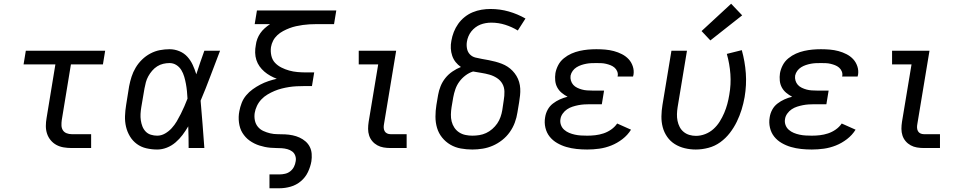

<svg xmlns="http://www.w3.org/2000/svg" viewBox="-20 -791 5140 1026"><path d="M363 0Q341 0 320 -3.5Q299 -7 281.5 -16.5Q264 -26 251 -41.5Q238 -57 231.5 -76.5Q225 -96 225 -117.5Q225 -139 229 -161L276 -447H106L118 -520H542L530 -447H359L310 -149Q308 -135 308.5 -120.5Q309 -106 316 -95Q323 -84 336 -79Q349 -74 363 -74H467V0Z M820 8Q791 8 762.5 1.5Q734 -5 711.5 -21.5Q689 -38 674.5 -62Q660 -86 653.5 -113.5Q647 -141 648 -170.5Q649 -200 654 -230L670 -330Q675 -356 683 -381Q691 -406 705 -429.5Q719 -453 739 -472.5Q759 -492 783.5 -505Q808 -518 834 -523Q860 -528 886 -528Q913 -528 938.5 -517.5Q964 -507 981.5 -487.5Q999 -468 1010 -444Q1021 -420 1029 -394Q1039 -426 1050 -457.5Q1061 -489 1072 -520H1156Q1130 -453 1105 -386Q1080 -319 1052 -253Q1058 -190 1062.5 -126.5Q1067 -63 1072 0H988Q988 -28 987.5 -56.5Q987 -85 986 -113V-115Q986 -115 986 -115Q986 -115 986 -116Q972 -92 955.5 -70Q939 -48 918 -30Q897 -12 871.5 -2Q846 8 820 8ZM820 -66Q842 -66 862 -77.5Q882 -89 897.5 -106Q913 -123 924.5 -142.5Q936 -162 946 -182Q956 -202 965 -222.5Q974 -243 982 -264Q981 -284 979 -304Q977 -324 973.5 -343Q970 -362 964.5 -381Q959 -400 949 -416.5Q939 -433 922.5 -443.5Q906 -454 886 -454Q869 -454 852 -450Q835 -446 820 -436.5Q805 -427 793 -413Q781 -399 772.5 -383.5Q764 -368 759.5 -351.5Q755 -335 752 -318L735 -218Q732 -200 731 -182.5Q730 -165 732.5 -148Q735 -131 741 -115.5Q747 -100 758.5 -88Q770 -76 786.5 -71Q803 -66 820 -66Z M1420 215V141H1474Q1488 141 1503.5 137.5Q1519 134 1531.5 124Q1544 114 1551 100Q1558 86 1560 71Q1563 56 1558 41.5Q1553 27 1541.5 18.5Q1530 10 1515.5 6Q1501 2 1485.5 1Q1470 0 1455 0Q1440 0 1424.5 -1.5Q1409 -3 1394.5 -6Q1380 -9 1366 -13.5Q1352 -18 1339 -24.5Q1326 -31 1314 -39.5Q1302 -48 1292.5 -58.5Q1283 -69 1275.5 -81Q1268 -93 1263.5 -107Q1259 -121 1257 -136Q1255 -151 1255.5 -166.5Q1256 -182 1259 -197Q1263 -219 1271.5 -241Q1280 -263 1295.5 -281.5Q1311 -300 1330.5 -314Q1350 -328 1371 -339Q1392 -350 1414.5 -357.5Q1437 -365 1459 -370Q1441 -377 1424 -386.5Q1407 -396 1392.5 -408.5Q1378 -421 1367 -436.5Q1356 -452 1350 -470.5Q1344 -489 1343.5 -509.5Q1343 -530 1347 -550Q1349 -567 1355 -583Q1361 -599 1371 -613.5Q1381 -628 1394.5 -640Q1408 -652 1423 -662H1341L1353 -735H1777L1765 -662H1668Q1651 -662 1633.5 -661Q1616 -660 1598 -657.5Q1580 -655 1562 -651Q1544 -647 1527 -640.5Q1510 -634 1493 -625Q1476 -616 1462 -603Q1448 -590 1439.5 -573.5Q1431 -557 1428 -539Q1425 -516 1430 -493.5Q1435 -471 1449.5 -455.5Q1464 -440 1484 -430Q1504 -420 1525.5 -414Q1547 -408 1570 -406Q1593 -404 1617 -404H1659L1647 -331H1604Q1585 -331 1565 -330Q1545 -329 1525.5 -326Q1506 -323 1486 -318Q1466 -313 1447 -305Q1428 -297 1409.5 -286Q1391 -275 1376.5 -259.5Q1362 -244 1353 -225Q1344 -206 1341 -187Q1338 -167 1342 -147.5Q1346 -128 1358 -113.5Q1370 -99 1387.5 -91Q1405 -83 1424 -78.5Q1443 -74 1463.5 -74Q1484 -74 1504 -73Q1524 -72 1543.5 -68Q1563 -64 1580.5 -56Q1598 -48 1612.5 -35.5Q1627 -23 1635.5 -6Q1644 11 1645.5 31Q1647 51 1644 71Q1639 100 1625.5 128.5Q1612 157 1587.5 177.5Q1563 198 1533 206.5Q1503 215 1474 215Z M2067 0Q2048 0 2030 -3Q2012 -6 1996.5 -14.5Q1981 -23 1969.5 -36.5Q1958 -50 1952.5 -67Q1947 -84 1947 -102.5Q1947 -121 1950 -140L2001 -447H1897V-520H2097L2032 -128Q2030 -118 2030.5 -108Q2031 -98 2035.5 -90Q2040 -82 2048.5 -78Q2057 -74 2067 -74H2153V0Z M2504 8Q2473 8 2442.5 2.5Q2412 -3 2386.5 -18Q2361 -33 2342.5 -56Q2324 -79 2315.5 -107.5Q2307 -136 2307 -167.5Q2307 -199 2312 -230L2321 -283Q2325 -307 2334.5 -330.5Q2344 -354 2360 -374Q2376 -394 2398 -409Q2420 -424 2443 -433Q2427 -444 2415 -459Q2403 -474 2396.5 -493Q2390 -512 2389 -532.5Q2388 -553 2392 -573Q2396 -597 2405 -620Q2414 -643 2428.5 -663.5Q2443 -684 2463 -700Q2483 -716 2506 -725.5Q2529 -735 2553 -739Q2577 -743 2601 -743Q2652 -743 2699 -729.5Q2746 -716 2788 -692L2747 -628Q2716 -647 2680 -658.5Q2644 -670 2605 -670Q2591 -670 2576 -667.5Q2561 -665 2547 -659.5Q2533 -654 2520.5 -644.5Q2508 -635 2498.5 -623Q2489 -611 2483 -596.5Q2477 -582 2475 -568Q2472 -550 2475.5 -531.5Q2479 -513 2491 -500.5Q2503 -488 2520.5 -483.5Q2538 -479 2556 -476Q2574 -473 2592 -469.5Q2610 -466 2627 -461.5Q2644 -457 2661 -450.5Q2678 -444 2692.5 -434.5Q2707 -425 2719 -412.5Q2731 -400 2740 -385Q2749 -370 2754 -353Q2759 -336 2760 -318Q2761 -300 2759 -281Q2757 -262 2754 -244L2745 -190Q2741 -163 2731 -136Q2721 -109 2704 -85Q2687 -61 2663.5 -42.5Q2640 -24 2613.5 -12.5Q2587 -1 2559 3.5Q2531 8 2504 8ZM2504 -66Q2523 -66 2541.5 -69Q2560 -72 2577.5 -80Q2595 -88 2610.5 -101.5Q2626 -115 2637 -131Q2648 -147 2654.5 -165.5Q2661 -184 2664 -202L2672 -256Q2676 -279 2675.5 -302Q2675 -325 2664.5 -343.5Q2654 -362 2635.5 -374Q2617 -386 2596 -392Q2575 -398 2552.5 -401.5Q2530 -405 2508 -409Q2486 -402 2467 -387.5Q2448 -373 2434.5 -354.5Q2421 -336 2413.5 -314.5Q2406 -293 2402 -271L2393 -218Q2390 -199 2389.5 -179.5Q2389 -160 2393.5 -142Q2398 -124 2408 -109Q2418 -94 2433 -84Q2448 -74 2466.5 -70Q2485 -66 2504 -66Z M3118 8Q3089 8 3061 5Q3033 2 3007 -5.5Q2981 -13 2957.5 -26.5Q2934 -40 2917.5 -60.5Q2901 -81 2894.5 -108.5Q2888 -136 2893 -164Q2896 -185 2906.5 -204.5Q2917 -224 2934.5 -237.5Q2952 -251 2972 -260Q2992 -269 3013 -274Q2996 -283 2981.5 -295Q2967 -307 2958 -323.5Q2949 -340 2947 -360Q2945 -380 2948 -400Q2952 -422 2963 -443Q2974 -464 2993 -479.5Q3012 -495 3033.5 -504.5Q3055 -514 3077.5 -519Q3100 -524 3122 -526Q3144 -528 3167 -528Q3191 -528 3214.5 -526Q3238 -524 3260.5 -518Q3283 -512 3303.5 -501.5Q3324 -491 3339 -475Q3354 -459 3361.5 -436.5Q3369 -414 3365 -390Q3364 -388 3363.5 -386Q3363 -384 3363 -382H3280Q3280 -383 3280.5 -384Q3281 -385 3281 -386Q3283 -398 3278 -410Q3273 -422 3263.5 -430Q3254 -438 3242.5 -442.5Q3231 -447 3218.5 -450Q3206 -453 3193 -453.5Q3180 -454 3167 -454Q3153 -454 3140 -453.5Q3127 -453 3113.5 -450.5Q3100 -448 3086.5 -443.5Q3073 -439 3061 -431.5Q3049 -424 3040.5 -412.5Q3032 -401 3029 -387Q3027 -373 3031 -360Q3035 -347 3043.5 -337.5Q3052 -328 3064.5 -322Q3077 -316 3090 -312.5Q3103 -309 3117 -308Q3131 -307 3145 -307H3208L3196 -234H3132Q3117 -234 3101.5 -233Q3086 -232 3070.5 -229Q3055 -226 3039.5 -221Q3024 -216 3010.5 -207Q2997 -198 2987 -184Q2977 -170 2975 -155Q2972 -139 2977.5 -123.5Q2983 -108 2995 -97.5Q3007 -87 3021.5 -81Q3036 -75 3052 -71.5Q3068 -68 3084.5 -67Q3101 -66 3118 -66Q3140 -66 3161.5 -68.5Q3183 -71 3204.5 -78Q3226 -85 3245.5 -98.5Q3265 -112 3278 -131L3352 -98Q3334 -69 3306 -47.5Q3278 -26 3246.5 -13.5Q3215 -1 3182.5 3.5Q3150 8 3118 8Z M3698 8Q3668 8 3639 1Q3610 -6 3586 -21Q3562 -36 3545.5 -59.5Q3529 -83 3521.5 -111Q3514 -139 3514.5 -169.5Q3515 -200 3520 -230L3568 -520H3651L3601 -218Q3598 -199 3597.5 -181Q3597 -163 3600.5 -145.5Q3604 -128 3612 -112.5Q3620 -97 3633.5 -86Q3647 -75 3664 -70Q3681 -65 3699 -65Q3724 -65 3748.5 -74.5Q3773 -84 3792.5 -101.5Q3812 -119 3826 -141.5Q3840 -164 3850 -187.5Q3860 -211 3866.5 -235Q3873 -259 3877 -284Q3887 -340 3883 -395Q3879 -450 3864 -503L3944 -523Q3961 -462 3965.5 -399.5Q3970 -337 3959 -272Q3953 -238 3943 -205.5Q3933 -173 3917.5 -141Q3902 -109 3880 -80.5Q3858 -52 3829 -31Q3800 -10 3765.5 -1Q3731 8 3698 8ZM3776 -575 3729 -625 3887 -771 3946 -709Z M4318 8Q4289 8 4261 5Q4233 2 4207 -5.5Q4181 -13 4157.5 -26.5Q4134 -40 4117.5 -60.5Q4101 -81 4094.5 -108.5Q4088 -136 4093 -164Q4096 -185 4106.5 -204.5Q4117 -224 4134.5 -237.5Q4152 -251 4172 -260Q4192 -269 4213 -274Q4196 -283 4181.5 -295Q4167 -307 4158 -323.5Q4149 -340 4147 -360Q4145 -380 4148 -400Q4152 -422 4163 -443Q4174 -464 4193 -479.5Q4212 -495 4233.5 -504.5Q4255 -514 4277.5 -519Q4300 -524 4322 -526Q4344 -528 4367 -528Q4391 -528 4414.5 -526Q4438 -524 4460.5 -518Q4483 -512 4503.5 -501.5Q4524 -491 4539 -475Q4554 -459 4561.5 -436.5Q4569 -414 4565 -390Q4564 -388 4563.5 -386Q4563 -384 4563 -382H4480Q4480 -383 4480.5 -384Q4481 -385 4481 -386Q4483 -398 4478 -410Q4473 -422 4463.5 -430Q4454 -438 4442.5 -442.5Q4431 -447 4418.5 -450Q4406 -453 4393 -453.5Q4380 -454 4367 -454Q4353 -454 4340 -453.5Q4327 -453 4313.5 -450.5Q4300 -448 4286.5 -443.5Q4273 -439 4261 -431.5Q4249 -424 4240.5 -412.5Q4232 -401 4229 -387Q4227 -373 4231 -360Q4235 -347 4243.5 -337.5Q4252 -328 4264.5 -322Q4277 -316 4290 -312.5Q4303 -309 4317 -308Q4331 -307 4345 -307H4408L4396 -234H4332Q4317 -234 4301.5 -233Q4286 -232 4270.5 -229Q4255 -226 4239.5 -221Q4224 -216 4210.5 -207Q4197 -198 4187 -184Q4177 -170 4175 -155Q4172 -139 4177.5 -123.5Q4183 -108 4195 -97.5Q4207 -87 4221.5 -81Q4236 -75 4252 -71.5Q4268 -68 4284.5 -67Q4301 -66 4318 -66Q4340 -66 4361.5 -68.5Q4383 -71 4404.5 -78Q4426 -85 4445.5 -98.5Q4465 -112 4478 -131L4552 -98Q4534 -69 4506 -47.5Q4478 -26 4446.5 -13.5Q4415 -1 4382.5 3.5Q4350 8 4318 8Z M4917 0Q4898 0 4880 -3Q4862 -6 4846.5 -14.5Q4831 -23 4819.5 -36.5Q4808 -50 4802.5 -67Q4797 -84 4797 -102.5Q4797 -121 4800 -140L4851 -447H4747V-520H4947L4882 -128Q4880 -118 4880.5 -108Q4881 -98 4885.5 -90Q4890 -82 4898.5 -78Q4907 -74 4917 -74H5003V0Z"/></svg>

Font: Zed Sans Extended
Style: Italic
Weight: 400
Width: 7
Italic angle: -9°
Designer: Belleve Invis
Foundry: Belleve Invis
Version: Version 1.0.0; ttfautohint (v1.8.4)